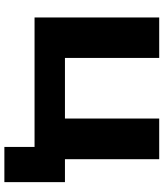

<svg xmlns="http://www.w3.org/2000/svg" viewBox="45 -655 748 878"><g transform="rotate(90 419.0 -216.0)"><path d="M708 -570V-104L669 -139H813V138H652V-39L686 0H60V-570H245V-104L216 -139H557L522 -104V-570Z"/></g></svg>

Font: Unbounded SemiBold
Style: Regular
Weight: 600
Designer: Luke Prowse, Jean-Baptiste Morizot, Fátima Lázaro, Florian Runge
Foundry: NaN
Version: Version 1.700